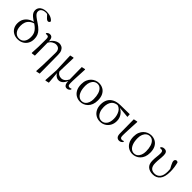

<svg xmlns="http://www.w3.org/2000/svg" viewBox="264 -2255 3912 3912"><g transform="rotate(45 2220.0 -299.0)"><path d="M270 14Q202 14 149.5 -15Q97 -44 68 -95.5Q39 -147 39 -213Q39 -290 71 -344.5Q103 -399 158.5 -433Q214 -467 285 -480V-487L306 -463Q237 -443 196 -409Q155 -375 137.5 -329Q120 -283 120 -228Q120 -126 165.5 -71.5Q211 -17 279 -17Q354 -17 394.5 -69.5Q435 -122 435 -212Q435 -298 393 -355.5Q351 -413 277 -458Q209 -500 172 -532Q135 -564 120.5 -593.5Q106 -623 106 -657Q106 -702 130 -735.5Q154 -769 197 -787Q240 -805 298 -805Q363 -805 414.5 -783.5Q466 -762 494 -724Q494 -706 482 -693.5Q470 -681 451 -681Q436 -681 420 -691Q404 -701 386 -721L325 -786L384 -778L388 -756Q370 -767 347 -773Q324 -779 298 -779Q238 -779 201 -752.5Q164 -726 164 -680Q164 -655 176.5 -632.5Q189 -610 224 -581.5Q259 -553 328 -508Q395 -464 435.5 -422Q476 -380 494 -334Q512 -288 512 -229Q512 -157 481 -102Q450 -47 395 -16.5Q340 14 270 14Z M673 3 682 -178 684 -403Q684 -443 672.5 -458Q661 -473 634 -473Q626 -473 618.5 -472.5Q611 -472 602 -470L596 -488Q606 -503 625 -515Q644 -527 670 -527Q696 -527 714.5 -515.5Q733 -504 743.5 -474.5Q754 -445 754 -390V-386L758 0L682 11ZM999 201 1009 16 1016 -331Q1018 -381 1004 -411Q990 -441 964.5 -454.5Q939 -468 905 -468Q864 -468 819.5 -440.5Q775 -413 748 -356L738 -367H740Q756 -423 790.5 -459Q825 -495 865 -513Q905 -531 937 -531Q975 -531 1007.5 -513.5Q1040 -496 1060.5 -455.5Q1081 -415 1081 -345L1086 190L1008 207Z M1262 200 1280 -101 1264 -511 1340 -528 1350 -522Q1348 -440 1346 -378.5Q1344 -317 1342.5 -269Q1341 -221 1340 -181Q1339 -141 1339 -102L1326 -83L1349 189L1272 207ZM1687 15Q1647 15 1626 -19Q1605 -53 1603 -125V-128L1598 -511L1674 -528L1682 -522Q1678 -436 1675 -372.5Q1672 -309 1669.5 -263.5Q1667 -218 1666.5 -183.5Q1666 -149 1666 -119Q1666 -70 1679 -54.5Q1692 -39 1717 -39Q1731 -39 1741.5 -43Q1752 -47 1762 -52L1770 -34Q1758 -14 1737 0.5Q1716 15 1687 15ZM1452 15Q1409 15 1370.5 -15Q1332 -45 1315 -97H1312L1332 -137Q1358 -89 1390 -70.5Q1422 -52 1460 -52Q1506 -52 1542.5 -80Q1579 -108 1608 -168L1621 -155H1618Q1594 -75 1552 -30Q1510 15 1452 15Z M2071 15Q2010 15 1956.5 -14Q1903 -43 1869.5 -103.5Q1836 -164 1836 -258Q1836 -326 1857 -377Q1878 -428 1913 -462Q1948 -496 1991.5 -513.5Q2035 -531 2080 -531Q2147 -531 2199.5 -500.5Q2252 -470 2282 -410.5Q2312 -351 2312 -263Q2312 -193 2291.5 -140.5Q2271 -88 2236 -53.5Q2201 -19 2158 -2Q2115 15 2071 15ZM2081 -18Q2130 -18 2163.5 -45Q2197 -72 2214.5 -118Q2232 -164 2232 -221Q2232 -306 2212.5 -368Q2193 -430 2156.5 -464Q2120 -498 2071 -498Q2026 -498 1991.5 -472.5Q1957 -447 1937.5 -401Q1918 -355 1918 -295Q1918 -201 1941 -139Q1964 -77 2001.5 -47.5Q2039 -18 2081 -18Z M2643 15Q2576 15 2522.5 -16.5Q2469 -48 2438 -107Q2407 -166 2407 -246Q2407 -329 2440 -389.5Q2473 -450 2540.5 -484Q2608 -518 2712 -519L2969 -523L2974 -450L2707 -475L2690 -481Q2587 -480 2538 -419Q2489 -358 2489 -254Q2489 -180 2511.5 -127Q2534 -74 2571.5 -46Q2609 -18 2654 -18Q2721 -18 2764 -72.5Q2807 -127 2807 -228Q2807 -275 2796 -318.5Q2785 -362 2765 -397.5Q2745 -433 2714 -455.5Q2683 -478 2643 -483L2656 -492Q2704 -488 2745 -467Q2786 -446 2817 -412Q2848 -378 2865.5 -334.5Q2883 -291 2883 -241Q2883 -162 2850 -104.5Q2817 -47 2762.5 -16Q2708 15 2643 15Z M3195 14Q3153 14 3128.5 -14.5Q3104 -43 3104 -112L3100 -508L3180 -525L3189 -519Q3184 -430 3181 -367Q3178 -304 3176 -259Q3174 -214 3173 -180.5Q3172 -147 3172 -118Q3172 -70 3186 -54.5Q3200 -39 3224 -39Q3239 -39 3249.5 -43Q3260 -47 3270 -52L3279 -35Q3270 -17 3247.5 -1.5Q3225 14 3195 14Z M3579 15Q3518 15 3464.5 -14Q3411 -43 3377.5 -103.5Q3344 -164 3344 -258Q3344 -326 3365 -377Q3386 -428 3421 -462Q3456 -496 3499.5 -513.5Q3543 -531 3588 -531Q3655 -531 3707.5 -500.5Q3760 -470 3790 -410.5Q3820 -351 3820 -263Q3820 -193 3799.5 -140.5Q3779 -88 3744 -53.5Q3709 -19 3666 -2Q3623 15 3579 15ZM3589 -18Q3638 -18 3671.5 -45Q3705 -72 3722.5 -118Q3740 -164 3740 -221Q3740 -306 3720.5 -368Q3701 -430 3664.5 -464Q3628 -498 3579 -498Q3534 -498 3499.5 -472.5Q3465 -447 3445.5 -401Q3426 -355 3426 -295Q3426 -201 3449 -139Q3472 -77 3509.5 -47.5Q3547 -18 3589 -18Z M4166 15Q4073 15 4018 -32Q3963 -79 3963 -184Q3963 -246 3970 -301Q3977 -356 3977 -398Q3977 -441 3965.5 -457Q3954 -473 3923 -473Q3915 -473 3907.5 -472.5Q3900 -472 3894 -470L3886 -488Q3899 -507 3919 -517Q3939 -527 3966 -527Q4013 -527 4032.5 -498.5Q4052 -470 4052 -420Q4052 -361 4045.5 -307Q4039 -253 4039 -188Q4039 -107 4073 -65Q4107 -23 4180 -23Q4252 -23 4297.5 -77Q4343 -131 4343 -246Q4343 -275 4340 -305Q4337 -335 4332 -370L4348 -367L4352 -294Q4321 -349 4303 -384.5Q4285 -420 4277.5 -442Q4270 -464 4270 -481Q4270 -503 4283.5 -517Q4297 -531 4316 -531Q4327 -531 4336 -527Q4345 -523 4351 -517Q4365 -467 4374 -407Q4383 -347 4383 -280Q4383 -125 4324.5 -55Q4266 15 4166 15Z"/></g></svg>

Font: Noto Serif SC
Style: Regular
Weight: 400
Designer: Ryoko NISHIZUKA 西塚涼子 (kana & ideographs); Frank Grießhammer (Latin, Greek & Cyrillic); Wenlong ZHANG 张文龙 (bopomofo); San
Foundry: Adobe
Version: Version 2.002-H1;hotconv 1.1.0;makeotfexe 2.6.0